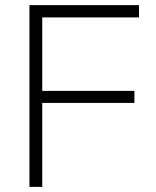

<svg xmlns="http://www.w3.org/2000/svg" viewBox="-20 -730 610 750"><path d="M95 0V-710H523V-662H145V-375H505V-328H145V0Z"/></svg>

Font: Geist ExtLt
Style: Regular
Weight: 400
Designer: Basement.studio, Andrés Briganti, Mateo Zaragoza
Foundry: Basement.studio, Vercel, Andrés Briganti, Guido Ferreyra, Mateo Zaragoza
Version: Version 1.401